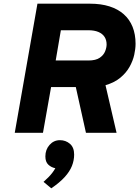

<svg xmlns="http://www.w3.org/2000/svg" viewBox="-20 -720 755 1041"><path d="M60 0 183 -700H468Q527.5 -700 573.2 -685.5Q619 -671 650.8 -643Q682.5 -615 698.8 -574.5Q715 -534 715 -482.5Q715 -455.5 707.8 -422.8Q700.5 -390 682.5 -357.8Q664.5 -325.5 632.8 -299Q601 -272.5 552 -258L612 0H446L391 -248H257L213 0ZM282 -392H459Q499.5 -392 520.8 -406.8Q542 -421.5 550 -441.8Q558 -462 558 -479Q558 -502.5 547 -519.8Q536 -537 514 -546.5Q492 -556 458.5 -556H310ZM258 301 216 266Q230 253.5 241.8 241.8Q253.5 230 263 217.8Q272.5 205.5 280 192Q258.5 188 242.2 173Q226 158 226 128Q226 91 248.8 65.5Q271.5 40 305 40Q336 40 359 59.5Q382 79 382 118Q382 149.5 370 179.8Q358 210 330.8 240Q303.5 270 258 301Z"/></svg>

Font: Overpass Black
Style: Italic
Weight: 900
Italic angle: -10°
Designer: Delve Withrington, Dave Bailey, Thomas Jockin
Foundry: Delve Fonts LLC
Version: Version 4.000